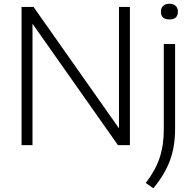

<svg xmlns="http://www.w3.org/2000/svg" viewBox="-20 -777 1044 1028"><path d="M95.5 0V-740H159.5L617 -90V-740H675.5V0H611.5L154 -650V0ZM801 231 760.5 202.5Q811 137.5 834 70Q857 2.5 857 -84V-541.5H917.5V-87.5Q917.5 7.5 890 82.2Q862.5 157 801 231ZM887 -673Q841.5 -673 841.5 -714.5Q841.5 -734 853.5 -745.5Q865.5 -757 887 -757Q908.5 -757 920.5 -745.5Q932.5 -734 932.5 -714.5Q932.5 -673 887 -673Z"/></svg>

Font: Encode Sans SemiExpanded SemiExpanded Light
Style: Regular
Weight: 300
Width: 6
Designer: Multiple Designers
Foundry: Impallari Type
Version: Version 3.000; ttfautohint (v1.8.3) -l 8 -r 50 -G 200 -x 14 